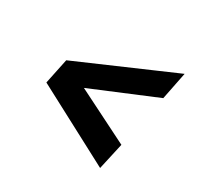

<svg xmlns="http://www.w3.org/2000/svg" viewBox="-112 -719 784 757"><g transform="rotate(30 280.0 -340.0)"><path d="M424 -96 451 -217 136 -375 121 -300 502 -459 527 -584 96 -397 72 -282Z"/></g></svg>

Font: Roboto Serif 20pt
Style: Bold Italic
Weight: 700
Italic angle: -10°
Version: Version 1.007